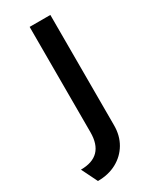

<svg xmlns="http://www.w3.org/2000/svg" viewBox="-219 -577 670 827"><g transform="rotate(-30 116.0 -164.0)"><path d="M8 197 -31 118Q85 118 85 -1V-525H188V24Q188 75 165 114Q142 153 101.5 175Q61 197 8 197Z"/></g></svg>

Font: Readex Pro
Style: Regular
Weight: 400
Designer: Bonnie Shaver-Troup, Thomas Jockin
Foundry: Lexend
Version: Version 1.204; ttfautohint (v1.8.4.7-5d5b)